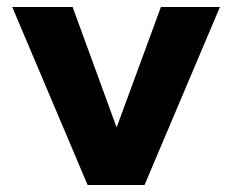

<svg xmlns="http://www.w3.org/2000/svg" viewBox="-20 -530 665 550"><path d="M394 0H231L15 -510H188L329 -124H299L441 -510H610Z"/></svg>

Font: Wix Madefor Display ExtraBold
Style: Regular
Weight: 800
Designer: Dalton Maag Ltd
Foundry: Dalton Maag Ltd
Version: Version 3.100